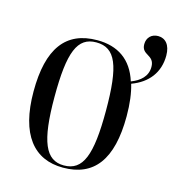

<svg xmlns="http://www.w3.org/2000/svg" viewBox="-98 -712 742 807"><g transform="rotate(15 273.0 -309.0)"><path d="M248 10C382 10 451 -78 451 -268C451 -323 445 -368 434 -405C505 -431 546 -484 546 -557C546 -605 523 -628 492 -628C464 -628 444 -609 444 -580C444 -531 498 -549 498 -495C498 -454 469 -429 430 -414C402 -503 339 -545 250 -545C113 -545 46 -455 46 -268C46 -80 121 10 248 10ZM249 0C169 0 137 -74 137 -268C137 -464 166 -535 248 -535C332 -535 361 -464 361 -268C361 -74 332 0 249 0Z"/></g></svg>

Font: Noto Serif Display Condensed
Style: Regular
Weight: 400
Width: 3
Designer: Monotype Design Team
Foundry: Monotype Imaging Inc.
Version: Version 2.009